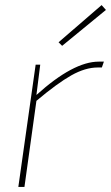

<svg xmlns="http://www.w3.org/2000/svg" viewBox="-20 -734 436 754"><path d="M224 -554 210 -568 379 -714 396 -695ZM138 -480 123 -361Q268 -492 368 -492H388L380 -469H364Q315 -469 260 -438Q205 -407 123 -338L76 0H52L120 -480Z"/></svg>

Font: Exo 2.0 Thin
Style: Italic
Weight: 250
Italic angle: -8°
Designer: Natanael Gama
Version: Version 1.001;PS 001.001;hotconv 1.0.70;makeotf.lib2.5.58329